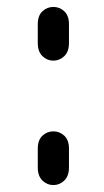

<svg xmlns="http://www.w3.org/2000/svg" viewBox="-20 -519 300 554"><path d="M89 -36Q89 -11 102.5 2Q116 15 134 15Q152 15 165.5 2Q179 -11 179 -36Q179 -51 179 -57Q179 -63 179 -69Q179 -75 179 -90Q179 -115 165.5 -127.5Q152 -140 134 -140Q116 -140 102.5 -127.5Q89 -115 89 -90Q89 -75 89 -69Q89 -63 89 -57Q89 -51 89 -36ZM89 -395Q89 -370 102.5 -357Q116 -344 134 -344Q152 -344 165.5 -357Q179 -370 179 -395Q179 -410 179 -416Q179 -422 179 -428Q179 -434 179 -449Q179 -474 165.5 -486.5Q152 -499 134 -499Q116 -499 102.5 -486.5Q89 -474 89 -449Q89 -434 89 -428Q89 -422 89 -416Q89 -410 89 -395Z"/></svg>

Font: Tilt Neon
Style: Regular
Weight: 400
Designer: Andy Clymer
Foundry: Andy Clymer
Version: Version 1.000